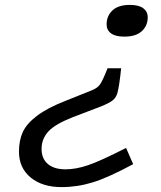

<svg xmlns="http://www.w3.org/2000/svg" viewBox="-20 -745 654 780"><path d="M484.9 -596.2Q449.2 -596.2 431.2 -609.4Q413.1 -622.6 413.1 -646Q413.1 -680.2 436.8 -702.6Q460.4 -725.1 507.8 -725.1Q543.5 -725.1 561.8 -711.7Q580.1 -698.2 580.1 -674.8Q580.1 -640.6 556.2 -618.4Q532.2 -596.2 484.9 -596.2ZM417 -467.8H472.2Q464.4 -393.1 457 -367.2Q451.7 -349.1 438.7 -338.1Q425.8 -327.1 391.1 -313L275.9 -269Q202.6 -240.2 175.8 -210.2Q148.9 -180.2 148.9 -140.1Q148.9 -100.1 174.6 -78.6Q200.2 -57.1 246.1 -57.1Q288.6 -57.1 338.1 -74Q387.7 -90.8 492.2 -144L521 -78.1Q419.4 -23.4 356.9 -4.2Q294.4 15.1 230 15.1Q151.9 15.1 104.5 -23.9Q57.1 -63 57.1 -128.9Q57.1 -175.3 72.8 -209Q88.4 -242.7 130.1 -274.4Q171.9 -306.2 245.1 -335L350.1 -377Q374.5 -386.2 385.5 -400.9Q396.5 -415.5 417 -467.8Z"/></svg>

Font: IntelOne Mono
Style: Italic
Weight: 400
Italic angle: -16°
Designer: Fred Shallcrass
Foundry: Frere-Jones Type LLC
Version: Version 1.200;hotconv 1.1.0;makeotfexe 2.6.0;FJTRelease1.2